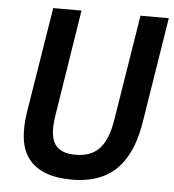

<svg xmlns="http://www.w3.org/2000/svg" viewBox="-52 -753 734 811"><g transform="rotate(5 315.5 -347.5)"><path d="M283 10Q215 10 169.5 -8Q124 -26 98 -60Q72 -94 65.5 -142.5Q59 -191 68 -252L141 -705H261L190 -256Q176 -170 200 -133Q224 -96 288 -96Q356 -96 391.5 -136Q427 -176 440 -263L511 -705H631L560 -260Q545 -165 508.5 -105Q472 -45 415.5 -17.5Q359 10 283 10Z"/></g></svg>

Font: Nunito Sans 10pt Condensed
Style: Bold Italic
Weight: 700
Width: 3
Italic angle: -9°
Designer: Vernon Adams
Foundry: Vernon Adams
Version: Version 3.101;gftools[0.9.27]